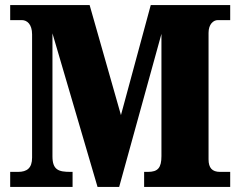

<svg xmlns="http://www.w3.org/2000/svg" viewBox="-20 -734 943 754"><path d="M20 0H265V-59H257C211 -59 186 -66 186 -120V-603L363 0H448L614 -601V-121C614 -75 600 -59 561 -59H546V0H884V-59H844C813 -59 799 -75 799 -108V-605C799 -639 818 -655 835 -655H884V-714H572L455 -282L332 -714H20V-655H66C86 -655 106 -639 106 -599V-115C106 -74 86 -59 51 -59H20Z"/></svg>

Font: Noto Serif Bengali SemiCondensed Black
Style: Regular
Weight: 900
Width: 4
Designer: Juan Bruce, Universal Thirst, Indian Type Foundry and the Monotype Design Team.
Foundry: Monotype Imaging Inc.
Version: Version 2.003